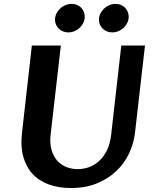

<svg xmlns="http://www.w3.org/2000/svg" viewBox="-20 -947 795 977"><path d="M289.6 -715.3 237.8 -263.7Q232.4 -218.8 241.9 -185.3Q251.5 -151.9 270.8 -129.9Q290 -107.9 317.4 -97.2Q344.7 -86.4 375.5 -86.4Q406.7 -86.4 435.3 -97.4Q463.9 -108.4 486.6 -129.9Q509.3 -151.4 524.9 -183.8Q540.5 -216.3 545.4 -259.8L597.2 -715.3H717.8L667 -272Q660.6 -216.8 636.7 -166Q612.8 -115.2 571.5 -76.2Q530.3 -37.1 472.7 -13.7Q415 9.8 341.3 9.8Q277.3 9.8 227.3 -8.8Q177.2 -27.3 144.8 -63Q112.3 -98.6 98.1 -150.9Q84 -203.1 91.8 -270L142.1 -715.3ZM259.8 -846.7Q259.8 -862.3 266.6 -877Q273.4 -891.6 285.2 -902.8Q296.9 -914.1 312.3 -920.7Q327.6 -927.2 344.7 -927.2Q359.4 -927.2 371.6 -922.1Q383.8 -917 392.6 -908.2Q401.4 -899.4 406.2 -887.5Q411.1 -875.5 411.1 -861.8Q411.1 -846.2 404.5 -831.8Q397.9 -817.4 386.5 -806.4Q375 -795.4 359.9 -788.8Q344.7 -782.2 327.1 -782.2Q312.5 -782.2 300.3 -787.4Q288.1 -792.5 279.1 -801.3Q270 -810.1 264.9 -821.8Q259.8 -833.5 259.8 -846.7ZM483.4 -846.7Q483.4 -862.3 490.2 -877Q497.1 -891.6 508.8 -902.8Q520.5 -914.1 535.9 -920.7Q551.3 -927.2 568.4 -927.2Q583 -927.2 595.2 -922.1Q607.4 -917 616.2 -908Q625 -898.9 629.9 -887Q634.8 -875 634.8 -861.8Q634.8 -846.2 628.2 -831.8Q621.6 -817.4 610.1 -806.4Q598.6 -795.4 583.5 -788.8Q568.4 -782.2 550.8 -782.2Q536.1 -782.2 523.9 -787.4Q511.7 -792.5 502.7 -801.3Q493.7 -810.1 488.5 -821.8Q483.4 -833.5 483.4 -846.7Z"/></svg>

Font: Proza Libre
Style: SemiBold Italic
Weight: 600
Designer: Jasper de Waard
Foundry: Jasper de Waard
Version: Version 1.000; ttfautohint (v1.4.1.8-43bc)